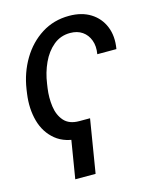

<svg xmlns="http://www.w3.org/2000/svg" viewBox="-112 -629 717 891"><g transform="rotate(-15 246.5 -183.0)"><path d="M225.6 -68.4 211.9 9.8Q137.7 9.8 92.8 -26.9Q47.9 -63.5 31.2 -123.5Q14.6 -183.6 24.4 -253.9L27.3 -274.4Q39.1 -352.1 76.9 -415.3Q114.7 -478.5 173.3 -515.6Q231.9 -552.7 305.7 -552.7Q366.2 -552.7 408.4 -526.4Q450.7 -500 469.7 -453.6Q488.8 -407.2 478.5 -346.7H386.7Q393.1 -384.3 382.3 -413.1Q371.6 -441.9 347.9 -458.3Q324.2 -474.6 290 -474.6Q243.7 -474.6 209.5 -446.3Q175.3 -418 154.3 -372.3Q133.3 -326.7 126 -274.4L123 -253.9Q116.7 -209.5 122.6 -166.7Q128.4 -124 152.8 -96.2Q177.2 -68.4 225.6 -68.4ZM277.3 -68.4 235.4 187.5H137.7L179.7 -68.4Z"/></g></svg>

Font: Inter Tight
Style: Italic
Weight: 400
Italic angle: -9.39999°
Designer: Rasmus Andersson
Foundry: rsms
Version: Version 3.002